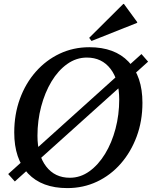

<svg xmlns="http://www.w3.org/2000/svg" viewBox="-20 -948 779 984"><path d="M325 16Q195 16 124 -58.5Q53 -133 53 -269Q53 -362 82 -441.5Q111 -521 163.5 -580.5Q216 -640 286 -673Q356 -706 438 -706Q568 -706 639 -631.5Q710 -557 710 -421Q710 -328 680.5 -248.5Q651 -169 599 -109.5Q547 -50 477 -17Q407 16 325 16ZM338 -37Q392 -37 438 -70Q484 -103 518.5 -159.5Q553 -216 572 -288Q591 -360 591 -438Q591 -537 546.5 -595Q502 -653 425 -653Q371 -653 324.5 -620Q278 -587 244 -530.5Q210 -474 191 -402Q172 -330 172 -252Q172 -153 216.5 -95Q261 -37 338 -37ZM22 -56 705 -671 739 -632 56 -18ZM449 -738 437 -754 612 -928H615L683 -835V-831Z"/></svg>

Font: Platypi
Style: Italic
Weight: 400
Italic angle: -13°
Designer: David Sargent
Foundry: Bolt Cutter Type
Version: Version 1.200; ttfautohint (v1.8.4.7-5d5b)